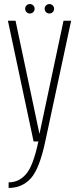

<svg xmlns="http://www.w3.org/2000/svg" viewBox="-20 -697 394 946"><path d="M145.5 0 19 -595H56.5L174.5 -37L293 -595H330.5L203 0Q174.5 134.5 131.8 181.8Q89 229 22.5 229V201.5Q74 201.5 109 160Q144 119.5 169 0ZM127 -630.5Q117.5 -630.5 110.8 -637.2Q104 -644 104 -653.5Q104 -663.5 110.8 -670.2Q117.5 -677 127 -677Q137 -677 143.8 -670.2Q150.5 -663.5 150.5 -653.5Q150.5 -644 143.8 -637.2Q137 -630.5 127 -630.5ZM223.5 -630.5Q213.5 -630.5 206.8 -637.2Q200 -644 200 -653.5Q200 -663.5 206.8 -670.2Q213.5 -677 223.5 -677Q233 -677 239.8 -670.2Q246.5 -663.5 246.5 -653.5Q246.5 -644 239.8 -637.2Q233 -630.5 223.5 -630.5Z"/></svg>

Font: Anybody ExtraLight
Style: Regular
Weight: 200
Designer: Tyler Finck
Foundry: Etcetera Type Company
Version: Version 1.010; ttfautohint (v1.8.3) -l 8 -r 50 -G 200 -x 14 